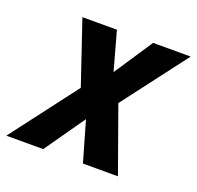

<svg xmlns="http://www.w3.org/2000/svg" viewBox="-150 -655 784 763"><g transform="rotate(20 241.5 -273.0)"><path d="M-49 0 164 -280 74 -546H220L265 -383L373 -546H532L325 -274L423 0H275L226 -170L107 0Z"/></g></svg>

Font: Noto Sans SemiCondensed
Style: Bold Italic
Weight: 700
Width: 4
Italic angle: -12°
Designer: Monotype Design Team
Foundry: Monotype Imaging Inc.
Version: Version 2.013; ttfautohint (v1.8.4.7-5d5b)